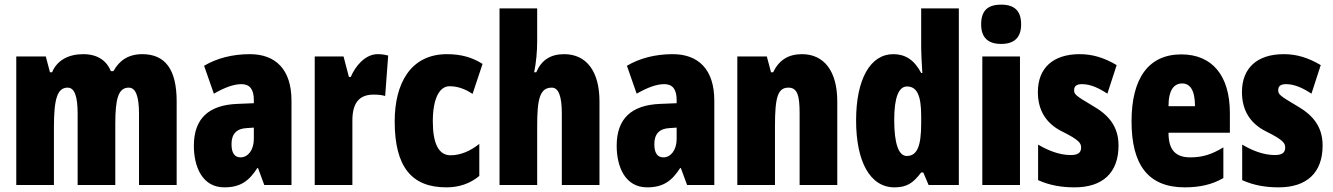

<svg xmlns="http://www.w3.org/2000/svg" viewBox="-20 -796 5734 826"><path d="M592 -563C533 -563 493 -536 468 -490H457C440 -532 403 -563 338 -563C274 -563 225 -536 204 -485H195L177 -553H50V0H212V-248C212 -369 226 -419 271 -419C301 -419 314 -381 314 -307V0H476V-264C476 -371 489 -419 534 -419C564 -419 578 -381 578 -307V0H740V-360C740 -497 691 -563 592 -563Z M1055 -563C979 -563 912 -545 858 -513L900 -393C949 -421 987 -434 1019 -434C1055 -434 1072 -411 1072 -366V-352L1000 -349C879 -344 814 -287 814 -169C814 -79 850 10 945 10C1014 10 1051 -17 1087 -73H1090L1117 0H1234V-363C1234 -498 1165 -563 1055 -563ZM1042 -245 1072 -247V-198C1072 -151 1047 -119 1015 -119C989 -119 976 -138 976 -176C976 -220 998 -243 1042 -245Z M1605 -563C1550 -563 1508 -510 1489 -465H1481L1458 -553H1334V0H1496V-278C1496 -350 1523 -389 1587 -389C1608 -389 1624 -387 1637 -383L1650 -557C1630 -562 1618 -563 1605 -563Z M1900 10C1955 10 2002 -6 2042 -39V-177C2002 -145 1960 -128 1918 -128C1868 -128 1842 -177 1842 -274C1842 -371 1870 -425 1914 -425C1948 -425 1980 -414 2013 -392L2056 -521C2012 -549 1964 -563 1903 -563C1745 -563 1678 -435 1678 -274C1678 -78 1751 10 1900 10Z M2291 -621V-760H2129V0H2291V-253C2291 -367 2301 -419 2354 -419C2383 -419 2397 -382 2397 -308V0H2559V-360C2559 -489 2503 -563 2407 -563C2348 -563 2309 -537 2287 -485H2278C2287 -529 2291 -575 2291 -621Z M2874 -563C2798 -563 2731 -545 2677 -513L2719 -393C2768 -421 2806 -434 2838 -434C2874 -434 2891 -411 2891 -366V-352L2819 -349C2698 -344 2633 -287 2633 -169C2633 -79 2669 10 2764 10C2833 10 2870 -17 2906 -73H2909L2936 0H3053V-363C3053 -498 2984 -563 2874 -563ZM2861 -245 2891 -247V-198C2891 -151 2866 -119 2834 -119C2808 -119 2795 -138 2795 -176C2795 -220 2817 -243 2861 -245Z M3430 -563C3371 -563 3331 -537 3306 -485H3297L3279 -553H3152V0H3314V-253C3314 -378 3326 -419 3372 -419C3412 -419 3420 -381 3420 -308V0H3582V-360C3582 -489 3526 -563 3430 -563Z M3828 10C3881 10 3908 -8 3943 -54H3952L3975 0H4105V-760H3943V-588C3943 -567 3945 -532 3948 -482H3943C3913 -539 3874 -563 3823 -563C3724 -563 3663 -455 3663 -278C3663 -101 3723 10 3828 10ZM3881 -125C3847 -125 3827 -175 3827 -280C3827 -376 3846 -424 3882 -424C3925 -424 3943 -385 3943 -297V-265C3943 -166 3925 -125 3881 -125Z M4287 -776C4227 -776 4201 -748 4201 -691C4201 -635 4230 -607 4287 -607C4344 -607 4373 -635 4373 -691C4373 -747 4347 -776 4287 -776ZM4368 -553H4206V0H4368Z M4792 -170C4792 -255 4746 -304 4679 -342C4608 -384 4601 -390 4601 -408C4601 -426 4612 -434 4635 -434C4673 -434 4711 -415 4744 -393L4784 -516C4731 -547 4682 -563 4625 -563C4510 -563 4445 -503 4445 -400C4445 -322 4480 -265 4548 -231C4625 -193 4631 -179 4631 -161C4631 -138 4616 -129 4586 -129C4536 -129 4486 -150 4446 -174V-21C4497 2 4549 10 4603 10C4722 10 4792 -51 4792 -170Z M5062 -562C4921 -562 4848 -459 4848 -274C4848 -90 4917 10 5077 10C5141 10 5195 -2 5243 -30V-162C5192 -131 5152 -119 5101 -119C5037 -119 5007 -151 5007 -225H5271V-310C5271 -472 5194 -562 5062 -562ZM5066 -437C5099 -437 5121 -409 5121 -339H5007C5007 -411 5032 -437 5066 -437Z M5670 -170C5670 -255 5624 -304 5557 -342C5486 -384 5479 -390 5479 -408C5479 -426 5490 -434 5513 -434C5551 -434 5589 -415 5622 -393L5662 -516C5609 -547 5560 -563 5503 -563C5388 -563 5323 -503 5323 -400C5323 -322 5358 -265 5426 -231C5503 -193 5509 -179 5509 -161C5509 -138 5494 -129 5464 -129C5414 -129 5364 -150 5324 -174V-21C5375 2 5427 10 5481 10C5600 10 5670 -51 5670 -170Z"/></svg>

Font: Noto Sans Myanmar UI ExtraCondensed Black
Style: Regular
Weight: 900
Width: 2
Designer: Monotype Design Team
Foundry: Monotype Imaging Inc.
Version: Version 2.103